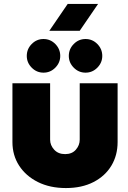

<svg xmlns="http://www.w3.org/2000/svg" viewBox="-20 -940 647 973"><path d="M314 13Q233 13 172 -17.5Q111 -48 77 -100.5Q43 -153 43 -220V-518H234V-232Q234 -204 254.5 -181.5Q275 -159 310 -159Q345 -159 364.5 -181.5Q384 -204 384 -232V-518H576V-220Q576 -153 544.5 -100.5Q513 -48 454 -17.5Q395 13 314 13ZM413.5 -571.8Q378.6 -571.8 353.6 -597.2Q328.7 -622.5 328.7 -656.6Q328.7 -691.6 353.6 -716.9Q378.6 -742.3 413.5 -742.3Q448.4 -742.3 473.4 -716.9Q498.3 -691.6 498.3 -656.6Q498.3 -622.5 473.4 -597.2Q448.4 -571.8 413.5 -571.8ZM200.5 -571.8Q165.6 -571.8 140.6 -597.2Q115.7 -622.5 115.7 -656.6Q115.7 -691.6 140.6 -716.9Q165.6 -742.3 200.5 -742.3Q235.4 -742.3 260.4 -716.9Q285.3 -691.6 285.3 -656.6Q285.3 -622.5 260.4 -597.2Q235.4 -571.8 200.5 -571.8ZM230 -784 323 -920H477L384 -784Z"/></svg>

Font: MuseoModerno Black
Style: Regular
Weight: 900
Designer: Pablo Cosgaya, Héctor Gatti, Marcela Romero, and the Authors of The MuseoModerno Project.
Foundry: Omnibus-Type Team
Version: Version 1.001